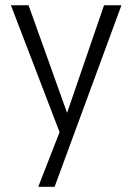

<svg xmlns="http://www.w3.org/2000/svg" viewBox="-20 -508 509 738"><path d="M127 210 209 0 22 -487.8H89.8L237.8 -74.2L379.9 -487.8H446.8L189.9 210Z"/></svg>

Font: Acari Sans Light
Style: Regular
Weight: 300
Designer: Alfredo Marco Pradil and Stefan Peev
Foundry: Hanken Design Co.
Version: Version 1.045;January 11, 2019;FontCreator 11.5.0.2425 64-bi